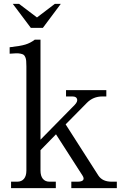

<svg xmlns="http://www.w3.org/2000/svg" viewBox="-20 -971 640 991"><path d="M189 -90.8Q189 -63 201.2 -48.1Q213.4 -33.2 235.8 -33.2H268.1V0H37.1V-33.2H68.8Q91.3 -33.2 103.8 -48.1Q116.2 -63 116.2 -90.8V-627.9Q116.2 -646 115.2 -656.7Q114.3 -667.5 110.6 -676Q106.9 -684.6 101.8 -688.2Q96.7 -691.9 85.7 -694.1Q74.7 -696.3 62.7 -695.8Q50.8 -695.3 29.8 -693.8V-727.1Q84 -732.9 110.6 -741Q137.2 -749 159.2 -766.1H189V-250L365.2 -429.2Q381.8 -446.3 377.9 -459.7Q374 -473.1 354 -473.1H320.8V-505.9H528.8V-473.1H507.8Q461.4 -473.1 429.2 -440.9L318.8 -329.1L487.8 -64.9Q508.8 -33.2 556.2 -33.2H583V0H348.1V-33.2H379.9Q402.3 -33.2 408.9 -41.5Q415.5 -49.8 405.8 -64.9L269 -277.8L189 -195.8ZM45.9 -951.2H78.1L170.9 -880.9L263.2 -951.2H293.9L201.2 -827.1H139.2Z"/></svg>

Font: LT Superior Serif
Style: Regular
Weight: 400
Designer: Daniel Lyons
Foundry: LyonsType
Version: Version 2.120;FEAKit 1.0